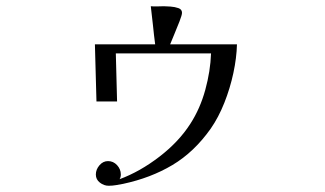

<svg xmlns="http://www.w3.org/2000/svg" viewBox="-20 -577 1040 615"><path d="M739 -435Q738 -392 727.5 -343Q717 -294 698.5 -247.5Q680 -201 655 -165Q602 -90 532.5 -48.5Q463 -7 374 12Q363 14 351.5 16Q340 18 328 18Q313 18 300 8Q287 -2 287 -18Q287 -34 298.5 -47.5Q310 -61 326 -61Q343 -61 355 -48Q367 -35 367 -18Q367 -14 366 -10Q365 -6 363 -3Q428 -27 490.5 -75Q553 -123 590 -181Q621 -229 637.5 -289Q654 -349 656 -406H351L355 -252H289L284 -435H477Q473 -465 470 -495.5Q467 -526 463 -557Q474 -556 484.5 -556.5Q495 -557 505 -557Q512 -557 526 -556Q540 -555 551.5 -551Q563 -547 563 -536Q563 -529 555 -508.5Q547 -488 538 -466.5Q529 -445 525 -435Z"/></svg>

Font: Kaisei Decol
Style: Regular
Weight: 400
Designer: Font-Kai, 金井和夫
Foundry: KAZUO KANAI
Version: Version 5.003